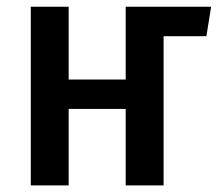

<svg xmlns="http://www.w3.org/2000/svg" viewBox="-20 -562 660 582"><path d="M361 0V-231.8H188.2V0H73.3V-541.5H188.2V-321H361V-541.5H620L605.6 -452.3H475.9V0Z"/></svg>

Font: Fira Code Medium
Style: Regular
Weight: 500
Designer: Carrois Corporate, Edenspiekermann AG, Nikita Prokopov
Foundry: Carrois Corporate, Edenspiekermann AG, Nikita Prokopov
Version: Version 6.002